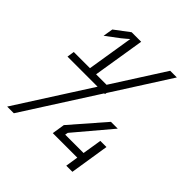

<svg xmlns="http://www.w3.org/2000/svg" viewBox="-199 -864 997 997"><g transform="rotate(45 300.0 -365.0)"><path d="M12 0 271 -405H50L56 -445H175L216 -700Q211 -696 201 -687Q191 -678 178 -668L106 -614L115 -669L196 -730H266L220 -445H297L479 -730H528L327 -415L325 -405H320L61 0ZM446 0 457 -70H277L288 -140L449 -325H499L331 -126L328 -110H463L480 -216H525L491 0Z"/></g></svg>

Font: JetBrains Mono NL Thin
Style: Italic
Weight: 100
Italic angle: -9°
Monospace: yes
Designer: Philipp Nurullin, Konstantin Bulenkov
Foundry: JetBrains
Version: Version 2.305; ttfautohint (v1.8.4.7-5d5b)